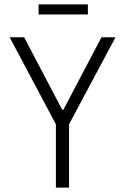

<svg xmlns="http://www.w3.org/2000/svg" viewBox="-20 -856 571 876"><path d="M235 0V-289L24 -686H90L264 -355H269L443 -686H507L295 -289V0ZM156 -790V-836H381V-790Z"/></svg>

Font: Archivo Condensed ExtraLight
Style: Regular
Weight: 250
Width: 3
Designer: Hector Gatti
Foundry: Omnibus-Type
Version: Version 2.001